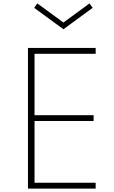

<svg xmlns="http://www.w3.org/2000/svg" viewBox="-20 -1106 670 1126"><path d="M144 0H541V-34.5H182.5V-396.5H529V-430.5H182.5V-790.5H541V-825H144ZM352 -934.5 523.5 -1060 505 -1086 352 -974 199 -1086 180.5 -1060Z"/></svg>

Font: Spartan ExtraLight
Style: Regular
Weight: 200
Designer: Matt Bailey, Mirko Velimirovic
Foundry: Matt Bailey
Version: Version 1.003; ttfautohint (v1.8.3)